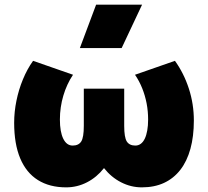

<svg xmlns="http://www.w3.org/2000/svg" viewBox="-20 -792 896 827"><path d="M265 15Q193.5 15 143.2 -16.5Q93 -48 67 -110Q41 -172 41 -263Q41 -310.5 50.8 -358.2Q60.5 -406 78.8 -450.2Q97 -494.5 122.5 -530L294.5 -470Q281 -450 270.5 -427.2Q260 -404.5 252.8 -380Q245.5 -355.5 241.8 -329.8Q238 -304 238 -277.5Q238 -224 252.5 -194.5Q267 -165 293 -165Q318.5 -165 329.8 -182.5Q341 -200 341 -250V-410H515V-250Q515 -200 526.2 -182.5Q537.5 -165 563 -165Q576 -165 586.2 -172.5Q596.5 -180 603.5 -194.5Q610.5 -209 614.2 -229.8Q618 -250.5 618 -277.5Q618 -313 611.5 -346.8Q605 -380.5 592.5 -411.8Q580 -443 561.5 -470L733.5 -530Q772 -476.5 793.5 -410.2Q815 -344 815 -273Q815 -204.5 800.2 -151Q785.5 -97.5 756.8 -60.5Q728 -23.5 686.5 -4.2Q645 15 591 15Q544 15 501.5 -6.8Q459 -28.5 428 -68Q397 -28.5 354.8 -6.8Q312.5 15 265 15ZM324 -585 394 -772H592L504 -585Z"/></svg>

Font: Geologica Cursive Black
Style: Regular
Weight: 900
Designer: Sindre Bremnes, Frode Helland
Foundry: Monokrom Skriftforlag AS
Version: Version 1.010;gftools[0.9.28]